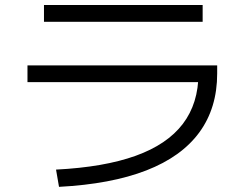

<svg xmlns="http://www.w3.org/2000/svg" viewBox="-20 -723 978 761"><path d="M766.6 -431.6 801.8 -397.5H88.9V-463.9H840.8V-431.6Q840.8 -294.9 770 -198.2Q699.2 -101.6 559.6 -47.4Q419.9 6.8 213.9 17.6L202.1 -50.8Q392.6 -60.5 517.6 -105.5Q642.6 -150.4 704.6 -231.9Q766.6 -313.5 766.6 -431.6ZM154.3 -703.1H783.2V-636.7H154.3Z"/></svg>

Font: WEMIX Pretendard Variable
Style: Regular
Weight: 400
Designer: Base glyphs from Inter by Rasmus Andersson; Hangeul glyphs from Noto Sans CJK(Source Han Sans) by Jang Soo-young and Kan
Foundry: Kil Hyung-jin
Version: Version 1.000;Glyphs 3.2 (3208)